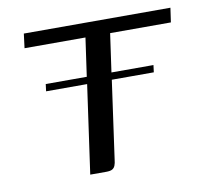

<svg xmlns="http://www.w3.org/2000/svg" viewBox="-59 -524 625 587"><g transform="rotate(-10 253.0 -230.0)"><path d="M89.9 -296.4H217.3L234.2 -415.5H45.1L50.7 -460H505.8L499.4 -415.5H310.8L293.9 -296.4H424.3L421.5 -274.3H291.1L257.3 -32.9Q256.2 -21.2 253.2 -13.9Q250.1 -6.5 244 -3.3Q237.9 0 225.2 0H175.8L214.5 -274.3H87.1Z"/></g></svg>

Font: Genos Thin
Style: Italic
Weight: 100
Italic angle: -8°
Designer: Robert E. Leuschke
Foundry: Robert E. Leuschke
Version: Version 1.010